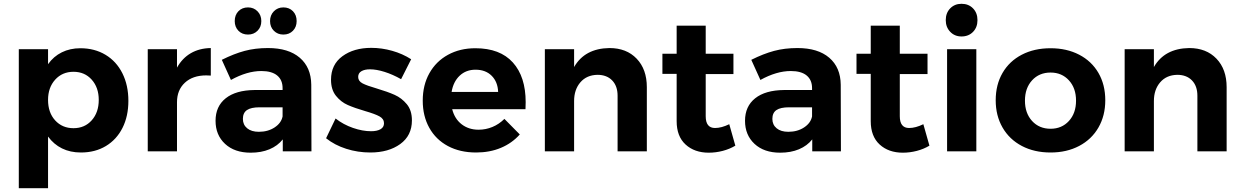

<svg xmlns="http://www.w3.org/2000/svg" viewBox="-20 -797 6538 1011"><path d="M656 -266Q656 -185 625 -123.5Q594 -62 537.5 -28Q481 6 406 6Q350 6 306.5 -15.5Q263 -37 233 -78V194H79V-538H233V-459Q262 -500 305.5 -521.5Q349 -543 403 -543Q478 -543 535.5 -508.5Q593 -474 624.5 -411Q656 -348 656 -266ZM500 -271Q500 -336 463 -377.5Q426 -419 367 -419Q308 -419 270.5 -377.5Q233 -336 233 -271Q233 -204 270.5 -163Q308 -122 367 -122Q426 -122 463 -163.5Q500 -205 500 -271Z M1090 -544V-399Q1082 -400 1066 -400Q995 -400 953.5 -361.5Q912 -323 912 -259V0H758V-538H912V-441Q940 -491 985 -517Q1030 -543 1090 -544Z M1469 0V-63Q1442 -29 1399 -11Q1356 7 1300 7Q1215 7 1165 -39.5Q1115 -86 1115 -161Q1115 -237 1168.5 -279.5Q1222 -322 1320 -323H1468V-333Q1468 -376 1439.5 -399.5Q1411 -423 1356 -423Q1281 -423 1196 -376L1148 -482Q1212 -514 1268 -529Q1324 -544 1391 -544Q1499 -544 1558.5 -493Q1618 -442 1619 -351L1620 0ZM1468 -184V-232H1347Q1302 -232 1280.5 -217.5Q1259 -203 1259 -171Q1259 -140 1281.5 -121.5Q1304 -103 1343 -103Q1391 -103 1426 -126Q1461 -149 1468 -184ZM1356 -686Q1356 -655 1336 -635Q1316 -615 1286 -615Q1255 -615 1235.5 -635Q1216 -655 1216 -686Q1216 -718 1235.5 -738Q1255 -758 1286 -758Q1316 -758 1336 -737.5Q1356 -717 1356 -686ZM1542 -686Q1542 -655 1522.5 -635Q1503 -615 1472 -615Q1442 -615 1422 -635Q1402 -655 1402 -686Q1402 -717 1422 -737.5Q1442 -758 1472 -758Q1503 -758 1522.5 -738Q1542 -718 1542 -686Z M1928 -432Q1900 -432 1883 -422Q1866 -412 1866 -392Q1866 -370 1889 -358Q1912 -346 1964 -331Q2021 -314 2058 -297.5Q2095 -281 2122 -248.5Q2149 -216 2149 -163Q2149 -83 2087.5 -38.5Q2026 6 1930 6Q1864 6 1803 -13.5Q1742 -33 1697 -69L1747 -173Q1788 -141 1838.5 -123.5Q1889 -106 1934 -106Q1965 -106 1983.5 -116.5Q2002 -127 2002 -148Q2002 -171 1978.5 -184Q1955 -197 1903 -212Q1848 -228 1811.5 -244Q1775 -260 1749 -292.5Q1723 -325 1723 -377Q1723 -457 1783 -501Q1843 -545 1935 -545Q1990 -545 2045 -529.5Q2100 -514 2145 -485L2092 -380Q2048 -405 2005 -418.5Q1962 -432 1928 -432Z M2748 -259Q2748 -235 2747 -222H2361Q2374 -171 2411 -142.5Q2448 -114 2500 -114Q2538 -114 2573 -128.5Q2608 -143 2636 -171L2717 -89Q2676 -43 2617.5 -18.5Q2559 6 2487 6Q2402 6 2338.5 -28Q2275 -62 2240.5 -124Q2206 -186 2206 -267Q2206 -349 2241 -411.5Q2276 -474 2339 -508.5Q2402 -543 2483 -543Q2613 -543 2680.5 -468Q2748 -393 2748 -259ZM2603 -313Q2601 -366 2569 -398Q2537 -430 2484 -430Q2434 -430 2400.5 -398.5Q2367 -367 2358 -313Z M3386 -338V0H3232V-293Q3232 -344 3203.5 -373.5Q3175 -403 3126 -403Q3069 -402 3036 -363.5Q3003 -325 3003 -265V0H2849V-538H3003V-444Q3059 -542 3189 -544Q3279 -544 3332.5 -488Q3386 -432 3386 -338Z M3852 -30Q3822 -12 3785.5 -2.5Q3749 7 3712 7Q3637 7 3590 -36Q3543 -79 3543 -159V-408H3468V-514H3543V-662H3696V-514H3842V-407H3696V-185Q3696 -123 3745 -123Q3779 -123 3820 -143Z M4257 0V-63Q4230 -29 4187 -11Q4144 7 4088 7Q4003 7 3953 -39.5Q3903 -86 3903 -161Q3903 -237 3956.5 -279.5Q4010 -322 4108 -323H4256V-333Q4256 -376 4227.5 -399.5Q4199 -423 4144 -423Q4069 -423 3984 -376L3936 -482Q4000 -514 4056 -529Q4112 -544 4179 -544Q4287 -544 4346.5 -493Q4406 -442 4407 -351L4408 0ZM4256 -184V-232H4135Q4090 -232 4068.5 -217.5Q4047 -203 4047 -171Q4047 -140 4069.5 -121.5Q4092 -103 4131 -103Q4179 -103 4214 -126Q4249 -149 4256 -184Z M4874 -30Q4844 -12 4807.5 -2.5Q4771 7 4734 7Q4659 7 4612 -36Q4565 -79 4565 -159V-408H4490V-514H4565V-662H4718V-514H4864V-407H4718V-185Q4718 -123 4767 -123Q4801 -123 4842 -143Z M4967 -538H5121V0H4967ZM5127 -691Q5127 -653 5103.5 -629Q5080 -605 5043 -605Q5007 -605 4983.5 -629.5Q4960 -654 4960 -691Q4960 -729 4983.5 -753Q5007 -777 5043 -777Q5080 -777 5103.5 -753Q5127 -729 5127 -691Z M5800 -269Q5800 -188 5764 -125.5Q5728 -63 5662.5 -28.5Q5597 6 5512 6Q5426 6 5360.5 -28.5Q5295 -63 5259 -125.5Q5223 -188 5223 -269Q5223 -351 5259 -413Q5295 -475 5360.5 -509Q5426 -543 5512 -543Q5597 -543 5662.5 -509Q5728 -475 5764 -413Q5800 -351 5800 -269ZM5377 -267Q5377 -201 5414.5 -160Q5452 -119 5512 -119Q5571 -119 5608.5 -160Q5646 -201 5646 -267Q5646 -333 5608.5 -374Q5571 -415 5512 -415Q5452 -415 5414.5 -374Q5377 -333 5377 -267Z M6439 -338V0H6285V-293Q6285 -344 6256.5 -373.5Q6228 -403 6179 -403Q6122 -402 6089 -363.5Q6056 -325 6056 -265V0H5902V-538H6056V-444Q6112 -542 6242 -544Q6332 -544 6385.5 -488Q6439 -432 6439 -338Z"/></svg>

Font: Gontserrat SemiBold
Style: Regular
Weight: 600
Designer: Julieta Ulanovsky
Foundry: Julieta Ulanovsky
Version: Version 6.001